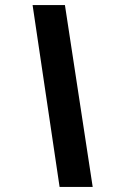

<svg xmlns="http://www.w3.org/2000/svg" viewBox="-20 -734 461 754"><path d="M344 0 235 -714H108L214 0Z"/></svg>

Font: BC Sans
Style: Bold Italic
Weight: 700
Italic angle: -12°
Designer: Monotype Design Team
Province of B.C.
Foundry: Monotype Imaging Inc.
Version: Version 2.000;GOOG;noto-source:20170915:90ef993387c0